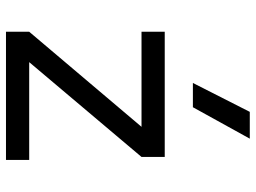

<svg xmlns="http://www.w3.org/2000/svg" viewBox="-124 -710 835 626"><g transform="rotate(90 293.0 -397.5)"><path d="M84 0V-75.7L394 -441.9H84V-517.6H492.2V-441.9L183.1 -75.7H502V0ZM251 -609.4 345.2 -794.9H432.6L330.1 -609.4Z"/></g></svg>

Font: Cascadia Code PL SemiLight
Style: Regular
Weight: 350
Monospace: yes
Designer: Aaron Bell
Foundry: Saja Typeworks
Version: Version 2404.023; ttfautohint (v1.8.4)